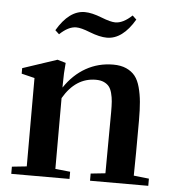

<svg xmlns="http://www.w3.org/2000/svg" viewBox="-48 -683 660 728"><g transform="rotate(5 281.5 -319.0)"><path d="M337.4 -545.9Q310.1 -545.9 271.5 -561Q237.3 -574.7 218.8 -574.7Q189 -574.7 155.8 -543L140.6 -557.1Q186.5 -635.3 246.1 -635.3Q272.9 -635.3 311.5 -620.1Q346.2 -606.4 364.3 -606.4Q394 -606.4 427.7 -638.2L442.9 -624Q397 -545.9 337.4 -545.9ZM21.5 0V-27.3L77.6 -33.2V-369.6L27.8 -381.8V-402.8L158.7 -446.3L190.4 -437Q186.5 -397.9 186.5 -354.5V-342.8Q220.2 -393.1 267.3 -419.7Q314.5 -446.3 371.1 -446.3Q399.9 -446.3 420.7 -437Q441.4 -427.7 454.1 -411.9Q466.8 -396 473.9 -369.6Q481 -343.3 483.6 -314.2Q486.3 -285.2 486.3 -244.1Q486.3 -102.1 484.9 -33.7L543 -27.3V0H321.3V-27.3L377 -33.2Q378.4 -260.3 378.4 -266.6Q378.4 -290.5 377.2 -306.6Q376 -322.8 371.8 -338.4Q367.7 -354 360.4 -363Q353 -372.1 340.6 -377.7Q328.1 -383.3 310.1 -383.3Q233.4 -383.3 186.5 -302.7V-33.2L243.2 -27.3V0Z"/></g></svg>

Font: Elstob SemiBold
Style: Regular
Weight: 600
Designer: Peter S. Baker
Version: Version 1.015